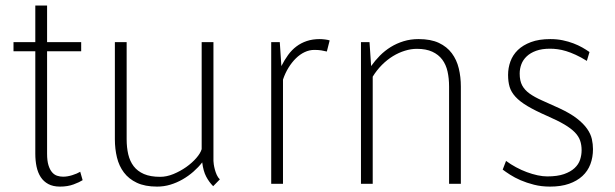

<svg xmlns="http://www.w3.org/2000/svg" viewBox="-20 -671 2244 701"><path d="M151.9 -650.9V-517.1H276.4V-483.9H151.9V-109.9Q151.9 -84 157 -67.6Q162.1 -51.3 170.2 -42Q178.2 -32.7 188.7 -29.3Q199.2 -25.9 210.4 -25.9Q226.1 -25.9 243.9 -31.5Q261.7 -37.1 272.9 -43.9L281.7 -13.2Q270.5 -5.9 248.8 2.2Q227.1 10.3 199.2 10.3Q173.8 10.3 156.5 1Q139.2 -8.3 128.7 -24.4Q118.2 -40.5 113.5 -62.5Q108.9 -84.5 108.9 -109.9V-483.9H29.3V-517.1H108.9V-650.9Z M718.3 -78.1Q704.6 -60.5 686.3 -44.4Q668 -28.3 646.7 -16.1Q625.5 -3.9 602.1 3.2Q578.6 10.3 553.7 10.3Q509.3 10.3 479.7 -3.7Q450.2 -17.6 432.4 -41.3Q414.6 -64.9 407 -96.2Q399.4 -127.4 399.4 -162.6V-517.1H442.4V-162.6Q442.4 -132.8 448.2 -107.7Q454.1 -82.5 468 -64.2Q481.9 -45.9 505.6 -35.6Q529.3 -25.4 564.9 -25.4Q588.4 -25.4 613.3 -35.6Q638.2 -45.9 659.7 -61Q681.2 -76.2 696.5 -93.8Q711.9 -111.3 716.3 -126.5V-517.1H759.3V-83.5Q759.3 -79.6 760.5 -71Q761.7 -62.5 764.4 -52.2Q767.1 -42 771.5 -32.2Q775.9 -22.5 782.7 -16.1L758.3 8.8Q743.2 -6.3 732.7 -26.4Q722.2 -46.4 718.3 -78.1Z M1173.3 -482.9Q1163.6 -485.4 1152.8 -487.1Q1142.1 -488.8 1127.9 -488.8Q1109.4 -488.8 1092.3 -480.7Q1075.2 -472.7 1060.3 -458Q1045.4 -443.4 1033.2 -423.6Q1021 -403.8 1013.2 -380.4V0H970.2V-517.1H1001.5L1007.3 -429.7Q1018.6 -452.1 1032 -470.5Q1045.4 -488.8 1062.3 -501.5Q1079.1 -514.2 1100.1 -521.2Q1121.1 -528.3 1147.5 -528.3Q1155.8 -528.3 1167 -526.9Q1178.2 -525.4 1183.6 -523.4Z M1329.1 -517.1 1335 -429.7Q1349.1 -449.7 1366.9 -467.8Q1384.8 -485.8 1406.5 -499.3Q1428.2 -512.7 1453.6 -520.5Q1479 -528.3 1508.3 -528.3Q1552.7 -528.3 1582.3 -514.4Q1611.8 -500.5 1629.6 -476.6Q1647.5 -452.6 1655 -421.4Q1662.6 -390.1 1662.6 -355V0H1619.6V-355Q1619.6 -384.8 1614 -409.9Q1608.4 -435.1 1594.7 -453.4Q1581.1 -471.7 1558.3 -482.2Q1535.6 -492.7 1502 -492.7Q1480.5 -492.7 1458.3 -485.8Q1436 -479 1414.8 -466.1Q1393.6 -453.1 1374.5 -434.1Q1355.5 -415 1340.8 -391.1V0H1297.9V-517.1Z M2103.5 -122.6Q2103.5 -141.6 2098.1 -157.5Q2092.8 -173.3 2078.9 -187.7Q2064.9 -202.1 2040.5 -216.6Q2016.1 -231 1978 -247.6Q1933.6 -267.1 1905.8 -283.7Q1877.9 -300.3 1862.1 -317.6Q1846.2 -335 1840.6 -354Q1835 -373 1835 -397.5Q1835 -422.9 1843.5 -446.5Q1852.1 -470.2 1870.6 -488.3Q1889.2 -506.3 1918.5 -517.3Q1947.8 -528.3 1989.3 -528.3Q2013.7 -528.3 2034.7 -523.9Q2055.7 -519.5 2073.5 -512.7Q2091.3 -505.9 2106 -497.6Q2120.6 -489.3 2132.3 -481L2122.6 -448.7Q2100.6 -462.4 2081.8 -470.9Q2063 -479.5 2046.9 -484.4Q2030.8 -489.3 2016.4 -491.2Q2002 -493.2 1988.3 -493.2Q1958.5 -493.2 1937.5 -485.6Q1916.5 -478 1903.1 -465.3Q1889.6 -452.6 1883.5 -436.3Q1877.4 -419.9 1877.4 -402.3Q1877.4 -376 1886.5 -359.1Q1895.5 -342.3 1913.6 -329.3Q1931.6 -316.4 1958.7 -304.4Q1985.8 -292.5 2022 -275.9Q2062 -257.3 2086.2 -238.5Q2110.4 -219.7 2123.5 -200.9Q2136.7 -182.1 2140.9 -163.3Q2145 -144.5 2145 -126.5Q2145 -96.7 2135.5 -71.5Q2126 -46.4 2106.4 -28.3Q2086.9 -10.3 2057.6 0Q2028.3 10.3 1988.3 10.3Q1956.5 10.3 1929.7 3.4Q1902.8 -3.4 1880.9 -12.9Q1858.9 -22.5 1842.3 -33.2Q1825.7 -43.9 1815.4 -51.8L1827.6 -83.5Q1844.7 -70.8 1864.3 -60.3Q1883.8 -49.8 1903.6 -42.5Q1923.3 -35.2 1942.6 -31Q1961.9 -26.9 1978 -26.9Q2015.1 -26.9 2039.3 -35.4Q2063.5 -43.9 2077.9 -57.4Q2092.3 -70.8 2097.9 -87.9Q2103.5 -105 2103.5 -122.6Z"/></svg>

Font: Ufes Sans Thin
Style: Regular
Weight: 100
Designer: Ricardo Esteves & Thais Bronze
Foundry: ProDesignUfes - Ricardo Esteves, Thais Bronze (This is a derivative work, based on Roboto family, by Christian Robertson
Version: Version 2.0